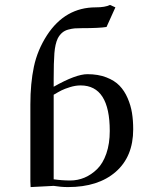

<svg xmlns="http://www.w3.org/2000/svg" viewBox="-20 -759 610 784"><path d="M104 -19V-332Q104 -418.5 118.4 -486.6Q132.8 -554.7 171.9 -615.2Q246.1 -729 371.1 -729Q409.2 -729 429.2 -738.8L451.2 -729L415 -648.9Q386.2 -644 314 -644Q296.4 -644 284.9 -643.1Q273.4 -642.1 258.8 -638.2Q244.1 -634.3 233.6 -625.2Q223.1 -616.2 215.8 -602.1Q205.1 -579.6 202.1 -541.7Q199.2 -503.9 199.2 -438V-404.8Q289.6 -456.1 336.9 -456.1Q380.9 -456.1 414.3 -443.1Q447.8 -430.2 468 -409.2Q488.3 -388.2 501.2 -358.2Q514.2 -328.1 519 -297.6Q523.9 -267.1 523.9 -231Q523.9 -119.6 452.6 -57.4Q381.3 4.9 257.8 4.9Q229 4.9 199.2 0L105 4.9ZM199.2 -26.9Q232.9 -22 267.1 -22Q297.4 -22 325.2 -33.7Q353 -45.4 376.7 -68.6Q400.4 -91.8 414.3 -132.1Q428.2 -172.4 428.2 -224.1Q428.2 -410.2 309.1 -410.2Q288.1 -410.2 266.1 -403.3Q244.1 -396.5 231.4 -390.1Q218.8 -383.8 199.2 -372.1Z"/></svg>

Font: Dehuti
Style: Bold
Weight: 700
Version: Version 1.2